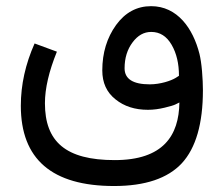

<svg xmlns="http://www.w3.org/2000/svg" viewBox="-20 -378 729 626"><path d="M641.6 -84C641.6 -102.1 640.6 -122.6 638.7 -146C636.7 -169.4 633.8 -188 630.4 -202.1C609.4 -285.6 558.1 -357.9 472.7 -357.9C426.3 -357.9 388.2 -337.4 358.4 -296.4C328.6 -254.9 313.5 -205.6 313.5 -148.4C313.5 -108.4 327.6 -77.1 356.4 -54.2C384.8 -31.2 419.9 -20 462.4 -20C480.5 -20 498.5 -22.5 516.6 -26.9C534.7 -31.2 546.4 -34.7 552.2 -37.6C557.6 -40 562 -42.5 564.9 -43.9C563.5 64 512.2 144 354 144C194.3 144 126.5 84 126.5 -41.5C126.5 -89.8 139.6 -145.5 165.5 -209.5L92.8 -236.3C63 -169.4 47.9 -101.6 47.9 -33.2C47.9 141.1 149.4 228.5 352.1 228.5C453.1 228.5 526.9 203.6 572.8 154.3C618.7 104.5 641.6 24.9 641.6 -84ZM386.2 -155.3C386.2 -189 395 -216.8 412.1 -239.7C429.2 -262.7 449.2 -273.9 473.1 -273.9C501.5 -273.9 523.4 -259.8 539.6 -231.9C555.7 -204.1 563.5 -170.4 563.5 -130.9L552.7 -124C537.6 -114.7 502.9 -103 468.3 -103C413.6 -103 386.2 -120.6 386.2 -155.3Z"/></svg>

Font: Samim
Style: Regular
Weight: 400
Foundry: DejaVu fonts team - Redesigned by Saber Rastikerdar
Version: Version 4.0.5